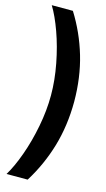

<svg xmlns="http://www.w3.org/2000/svg" viewBox="-141 -849 570 1029"><g transform="rotate(15 144.0 -334.5)"><path d="M127.9 133.8H10.7Q41.5 83.5 69.3 6.1Q97.2 -71.3 114.5 -160.9Q131.8 -250.5 131.8 -334Q131.8 -418 114.5 -507.8Q97.2 -597.7 69.3 -675Q41.5 -752.4 10.7 -802.7H127.9Q191.9 -700.2 226.1 -584.2Q260.3 -468.3 260.7 -334Q260.3 -200.7 226.1 -84.7Q191.9 31.2 127.9 133.8Z"/></g></svg>

Font: Pretendard GOV
Style: Bold
Weight: 700
Designer: Base glyphs from Inter by Rasmus Andersson; Hangeul glyphs from Noto Sans CJK(Source Han Sans) by Jang Soo-young and Kan
Foundry: Kil Hyung-jin
Version: Version 1.309